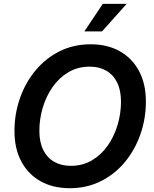

<svg xmlns="http://www.w3.org/2000/svg" viewBox="-20 -968 802 998"><path d="M342.3 10.3Q256.3 10.3 191.9 -25.4Q127.4 -61 91.3 -127.7Q55.2 -194.3 55.2 -287.1Q55.2 -375.5 83.3 -456.3Q111.3 -537.1 163.6 -600.6Q215.8 -664.1 288.8 -700.9Q361.8 -737.8 452.1 -737.8Q537.6 -737.8 601.8 -702.1Q666 -666.5 702.1 -599.9Q738.3 -533.2 738.3 -439.9Q738.3 -351.6 710.2 -270.8Q682.1 -189.9 629.9 -126.5Q577.6 -63 504.6 -26.4Q431.6 10.3 342.3 10.3ZM347.7 -106Q410.2 -106 458.7 -135Q507.3 -164.1 540.8 -212.4Q574.2 -260.7 591.6 -319.8Q608.9 -378.9 608.9 -439.5Q608.9 -499 588.6 -539.6Q568.4 -580.1 532 -600.8Q495.6 -621.6 446.8 -621.6Q384.3 -621.6 335.4 -592.5Q286.6 -563.5 252.9 -514.9Q219.2 -466.3 201.9 -407.5Q184.6 -348.6 184.6 -288.1Q184.6 -229 204.8 -188.5Q225.1 -147.9 261.7 -127Q298.3 -106 347.7 -106ZM418.5 -804.7 514.2 -947.8H638.2L510.3 -804.7Z"/></svg>

Font: Inter 20pt SemiBold
Style: Italic
Weight: 600
Italic angle: -9.3988°
Version: Version 4.001;git-66647c0bb